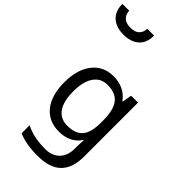

<svg xmlns="http://www.w3.org/2000/svg" viewBox="-401 -1042 1370 1370"><g transform="rotate(45 284.0 -357.5)"><path d="M275 -546Q328 -546 370.5 -526Q413 -506 443 -465H448L460 -536H530V9Q530 124 471.5 182Q413 240 290 240Q172 240 97 206V125Q176 167 295 167Q364 167 403.5 126.5Q443 86 443 16V-5Q443 -17 444 -39.5Q445 -62 446 -71H442Q388 10 276 10Q172 10 113.5 -63Q55 -136 55 -267Q55 -395 113.5 -470.5Q172 -546 275 -546ZM287 -472Q220 -472 183 -418.5Q146 -365 146 -266Q146 -167 182.5 -114.5Q219 -62 289 -62Q370 -62 407 -105.5Q444 -149 444 -246V-267Q444 -377 406 -424.5Q368 -472 287 -472ZM113 -805Q40 -805 -3.5 -843Q-47 -881 -47 -955H22Q22 -921 44.5 -898Q67 -875 113 -875Q160 -875 182 -898Q204 -921 204 -955H273Q273 -881 230 -843Q187 -805 113 -805Z"/></g></svg>

Font: Noto Sans Tifinagh SIL
Style: Regular
Weight: 400
Designer: JamraPatel
Foundry: JamraPatel LLC
Version: Version 2.006; ttfautohint (v1.8.4.7-5d5b)